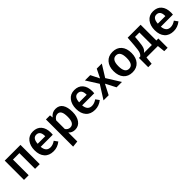

<svg xmlns="http://www.w3.org/2000/svg" viewBox="351 -2027 3727 3727"><g transform="rotate(-45 2214.5 -163.0)"><path d="M379 0V-431H203V0H75V-529H507V0Z M1093 -277Q1093 -267 1090 -225H758Q770 -82 888 -82Q952 -82 1020 -129L1073 -56Q985 15 877 15Q756 15 690.5 -59Q625 -133 625 -261Q625 -385 687.5 -464.5Q750 -544 860 -544Q971 -544 1032 -473.5Q1093 -403 1093 -277ZM966 -308V-314Q966 -453 863 -453Q768 -453 758 -308Z M1480 -544Q1580 -544 1628 -471Q1676 -398 1676 -266Q1676 -141 1620.5 -63Q1565 15 1467 15Q1383 15 1334 -43V204L1206 218V-529H1318L1325 -464Q1386 -544 1480 -544ZM1431 -83Q1542 -83 1542 -265Q1542 -362 1517 -405Q1492 -448 1442 -448Q1378 -448 1334 -376V-138Q1371 -83 1431 -83Z M2231 -277Q2231 -267 2228 -225H1896Q1908 -82 2026 -82Q2090 -82 2158 -129L2211 -56Q2123 15 2015 15Q1894 15 1828.5 -59Q1763 -133 1763 -261Q1763 -385 1825.5 -464.5Q1888 -544 1998 -544Q2109 -544 2170 -473.5Q2231 -403 2231 -277ZM2104 -308V-314Q2104 -453 2001 -453Q1906 -453 1896 -308Z M2587 -283 2764 0H2616L2507 -210L2399 0H2258L2434 -279L2276 -529H2422L2512 -349L2601 -529H2740Z M3046 -544Q3163 -544 3228.5 -469.5Q3294 -395 3294 -265Q3294 -138 3227.5 -61.5Q3161 15 3045 15Q2928 15 2862 -59.5Q2796 -134 2796 -265Q2796 -391 2863 -467.5Q2930 -544 3046 -544ZM3046 -447Q2931 -447 2931 -265Q2931 -82 3045 -82Q3159 -82 3159 -265Q3159 -447 3046 -447Z M3805 -97H3860V158H3767L3750 0H3437L3421 158H3327V-97H3362Q3393 -118 3409.5 -164Q3426 -210 3436 -342L3450 -529H3805ZM3682 -97V-439H3562L3555 -355Q3545 -229 3526.5 -177Q3508 -125 3464 -97Z M4391 -277Q4391 -267 4388 -225H4056Q4068 -82 4186 -82Q4250 -82 4318 -129L4371 -56Q4283 15 4175 15Q4054 15 3988.5 -59Q3923 -133 3923 -261Q3923 -385 3985.5 -464.5Q4048 -544 4158 -544Q4269 -544 4330 -473.5Q4391 -403 4391 -277ZM4264 -308V-314Q4264 -453 4161 -453Q4066 -453 4056 -308Z"/></g></svg>

Font: FiraGO Medium
Style: Regular
Weight: 500
Designer: bBox Type
Foundry: bBox Type GmbH
Version: Version 1.001;PS 001.001;hotconv 1.0.88;makeotf.lib2.5.64775